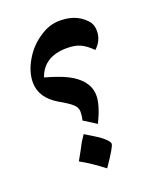

<svg xmlns="http://www.w3.org/2000/svg" viewBox="-126 -675 676 816"><g transform="rotate(-20 212.5 -267.5)"><path d="M245 -129 188 -165Q191 -176 192 -186Q193 -196 193 -204Q193 -221 178 -236Q161 -252 120 -275Q45 -319 45 -389Q45 -436 74 -486Q103 -536 149 -566Q193 -597 242 -597Q314 -597 355 -554Q376 -535 376 -502Q376 -459 342 -428Q314 -456 290 -466.5Q266 -477 231 -477Q126 -477 97 -393Q160 -375 191.5 -359.5Q223 -344 241 -327Q259 -311 269.5 -290.5Q280 -270 280 -244Q280 -202 245 -129ZM217 62Q163 20 114 -7Q122 -21 129 -33.5Q136 -46 143 -59Q149 -72 156.5 -84Q164 -96 173 -109Q199 -93 218.5 -81Q238 -69 249 -59Q271 -40 271 -30Q271 -16 217 62Z"/></g></svg>

Font: Noto Serif Yezidi
Style: Bold
Weight: 700
Designer: Dalton Maag Ltd
Foundry: Dalton Maag Ltd
Version: Version 1.001; ttfautohint (v1.8.4.7-5d5b)